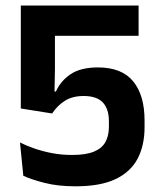

<svg xmlns="http://www.w3.org/2000/svg" viewBox="-20 -659 578 692"><path d="M252.5 12.5Q188.5 12.5 140 0Q91.5 -12.5 64 -25.5L52 -145.5Q74.5 -134 104 -123.8Q133.5 -113.5 168 -107Q202.5 -100.5 240 -100.5Q289.5 -100.5 318.5 -112.5Q347.5 -124.5 360 -147.2Q372.5 -170 372.5 -202V-222Q372.5 -266 350.8 -289.5Q329 -313 281.5 -313Q241 -313 213.5 -295.5Q186 -278 168 -250L55 -268V-639H479.5V-530H178V-411.5L176.5 -329H181.5Q198.5 -367.5 234.8 -391.8Q271 -416 333 -416Q419 -416 460 -365.8Q501 -315.5 501 -225.5V-200Q501 -135 476 -87.2Q451 -39.5 396.5 -13.5Q342 12.5 252.5 12.5Z"/></svg>

Font: Anek Gurmukhi Medium SemiBold
Style: Regular
Weight: 600
Version: Version 1.003